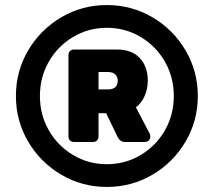

<svg xmlns="http://www.w3.org/2000/svg" viewBox="-20 -730 846 760"><path d="M763 -350Q763 -252 714.5 -169.5Q666 -87 583.5 -38.5Q501 10 403 10Q305 10 222.5 -38.5Q140 -87 91.5 -169.5Q43 -252 43 -350Q43 -448 91.5 -530.5Q140 -613 222.5 -661.5Q305 -710 403 -710Q501 -710 583.5 -661.5Q666 -613 714.5 -530.5Q763 -448 763 -350ZM668 -350Q668 -424 633 -485.5Q598 -547 537 -583.5Q476 -620 403 -620Q330 -620 269 -583.5Q208 -547 173 -485.5Q138 -424 138 -350Q138 -276 173 -214.5Q208 -153 269 -116.5Q330 -80 403 -80Q476 -80 537 -116.5Q598 -153 633 -214.5Q668 -276 668 -350ZM251 -190V-512Q251 -522 257 -528Q263 -534 273 -534H442Q503 -534 534 -499.5Q565 -465 565 -412Q565 -379 553 -351Q541 -323 518 -305L571 -204Q575 -198 575 -190Q575 -181 569.5 -174.5Q564 -168 553 -168H475Q456 -168 446 -187L400 -282H370V-190Q370 -180 364 -174Q358 -168 348 -168H273Q263 -168 257 -174Q251 -180 251 -190ZM407 -376Q427 -376 436.5 -385Q446 -394 446 -410Q446 -426 436 -435.5Q426 -445 407 -445H370V-376Z"/></svg>

Font: Rubik
Style: Regular
Weight: 700
Designer: Hubert & Fischer
Foundry: Hubert & Fischer
Version: Version 1.100